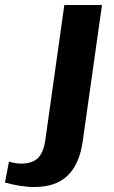

<svg xmlns="http://www.w3.org/2000/svg" viewBox="-157 -560 457 770"><path d="M-19 190Q-48 190 -78.5 185Q-109 180 -137 172L-121 88Q-109 92 -96.5 94Q-84 96 -72 96Q-27 96 -4.5 73.5Q18 51 25 0L101 -540H252L175 5Q162 98 114.5 144Q67 190 -19 190Z"/></svg>

Font: Pathway Extreme SemiCondensed
Style: Bold Italic
Weight: 700
Width: 4
Italic angle: -8°
Version: Version 1.001;gftools[0.9.26]